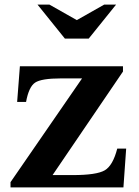

<svg xmlns="http://www.w3.org/2000/svg" viewBox="-20 -820 608 840"><path d="M532 -170 520 0H26V-23L339 -477H247Q161 -477 133.5 -458.5Q106 -440 94 -374H55L67 -530H518V-507L210 -54H298Q403 -54 438.5 -75Q474 -96 493 -170ZM368 -651H264L144 -800H196L316 -732L436 -800H488Z"/></svg>

Font: Libre Baskerville
Style: Bold
Weight: 700
Designer: Pablo Impallari, Rodrigo Fuenzalida
Foundry: Pablo Impallari, Rodrigo Fuenzalida
Version: Version 1.000